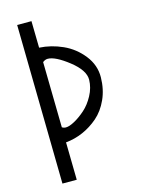

<svg xmlns="http://www.w3.org/2000/svg" viewBox="-142 -880 844 1141"><g transform="rotate(-15 280.0 -310.0)"><path d="M171 -636Q244 -632 314 -600.5Q384 -569 432.5 -507.5Q481 -446 480 -371Q479 -297 451.5 -236.5Q424 -176 380 -138Q336 -100 285 -78Q234 -56 180 -51L184 180H96L80 -800H168ZM409 -375Q410 -433 329.5 -496Q249 -559 203 -559Q187 -559 172 -547L179 -144Q190 -137 203 -137Q224 -137 257 -155Q290 -173 324 -203Q358 -233 383 -279.5Q408 -326 409 -375Z"/></g></svg>

Font: OpenDyslexic
Style: Regular
Weight: 400
Designer: Abbie Gonzalez
Version: Version 0.920;hotconv 1.0.109;makeotfexe 2.5.65596